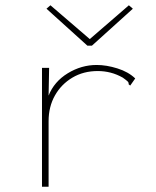

<svg xmlns="http://www.w3.org/2000/svg" viewBox="-20 -706 590 727"><path d="M139 -449H166L164 -344Q185 -397 236.5 -428.5Q288 -460 346 -460Q383 -460 424.5 -447Q466 -434 492 -409L478 -389L473 -382L467 -387Q468 -393 463.5 -397.5Q459 -402 445 -412Q422 -425 398.5 -431Q375 -437 350 -437Q296 -437 254 -412Q212 -387 188 -344.5Q164 -302 164 -247V1H139ZM171 -686 320 -558 468 -686 483 -673 328 -533H311L156 -673Z"/></svg>

Font: Inconsolata SemiExpanded ExtraLight
Style: Regular
Weight: 200
Width: 6
Monospace: yes
Designer: Raph Levien, Cyreal, Brenton Simpson
Foundry: Raph Levien, Cyreal, Google
Version: Version 3.001; ttfautohint (v1.8.2.53-6de2)